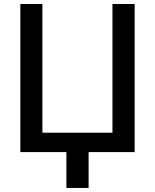

<svg xmlns="http://www.w3.org/2000/svg" viewBox="-20 -747 761 943"><path d="M79.9 0V-727.3H188.2V-95.2H532.3V-727.3H641.3V0ZM415.1 -79.5V176.1H306.1V-79.5Z"/></svg>

Font: InterMG Medium
Style: Regular
Weight: 500
Designer: Rasmus Andersson
Foundry: rsms
Version: Version 3.019;December 26, 2023;FontCreator 15.0.0.2955 64-b